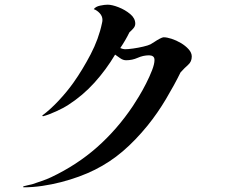

<svg xmlns="http://www.w3.org/2000/svg" viewBox="-20 -773 1040 819"><path d="M798 -532Q798 -510 782.5 -496.5Q767 -483 750 -464Q724 -411 688 -350.5Q652 -290 610 -238Q558 -174 503.5 -127.5Q449 -81 385 -49Q321 -17 240 4Q201 14 160.5 20Q120 26 80 26L79 22Q85 20 97 17.5Q109 15 117 13Q137 6 158 -1Q179 -8 198 -17Q308 -69 394 -145Q480 -221 547 -321Q557 -336 572.5 -361.5Q588 -387 603 -416.5Q618 -446 628.5 -473Q639 -500 639 -517Q639 -528 632.5 -532.5Q626 -537 616 -537Q591 -537 567.5 -526.5Q544 -516 518 -516Q505 -516 493 -524.5Q481 -533 471 -540Q433 -476 383 -420.5Q333 -365 269 -324Q252 -313 219.5 -298Q187 -283 163 -277L160 -280Q195 -306 230.5 -344Q266 -382 293 -420Q332 -475 366.5 -541Q401 -607 415 -674Q417 -682 417 -688Q417 -704 405.5 -716.5Q394 -729 380 -734Q388 -745 407 -749Q426 -753 439 -753Q458 -753 486 -742Q514 -731 535.5 -713Q557 -695 557 -672Q557 -661 548.5 -651.5Q540 -642 532 -635Q516 -602 493 -568Q505 -563 513 -563Q526 -563 547.5 -566Q569 -569 590.5 -574Q612 -579 622 -584Q628 -587 639 -594.5Q650 -602 661.5 -608Q673 -614 678 -614Q692 -614 712 -607.5Q732 -601 751.5 -589.5Q771 -578 784.5 -563Q798 -548 798 -532Z"/></svg>

Font: Kaisei Tokumin Medium
Style: Regular
Weight: 500
Designer: Font-Kai, 金井和夫
Foundry: KAZUO KANAI
Version: Version 5.003